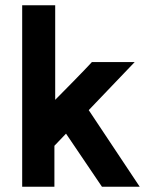

<svg xmlns="http://www.w3.org/2000/svg" viewBox="-20 -707 567 727"><path d="M64 0V-687H189V-329Q212 -352 259 -400Q306 -448 328 -472H490L316 -290L509 0H366L230 -201Q224 -194 208 -178Q192 -162 186 -155V0Z"/></svg>

Font: Coval
Style: Heavy
Weight: 900
Foundry: Context Ltd
Version: Version 001.000